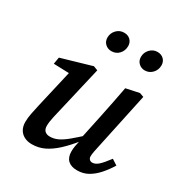

<svg xmlns="http://www.w3.org/2000/svg" viewBox="-174 -866 956 1008"><g transform="rotate(30 304.0 -362.0)"><path d="M161 13Q134 13 114 2.5Q94 -8 83.5 -27Q73 -46 73 -72Q73 -96 79 -126Q85 -156 91 -182L150 -438L172 -407L50 -411L57 -452L239 -505L265 -495L196 -199Q192 -182 188.5 -166.5Q185 -151 183 -137Q181 -123 181 -111Q181 -90 192 -79.5Q203 -69 223 -69Q247 -69 270.5 -80Q294 -91 323.5 -115.5Q353 -140 393 -177L398 -130H376Q340 -85 305.5 -53Q271 -21 236 -4Q201 13 161 13ZM435 13Q399 13 379.5 -5Q360 -23 360 -59Q360 -75 363 -92Q366 -109 371 -130H366L402 -300Q412 -347 421 -393.5Q430 -440 439 -487L519 -504L544 -495L472 -157Q467 -136 463.5 -117Q460 -98 460 -87Q460 -76 466.5 -69Q473 -62 484 -62Q502 -62 520.5 -78.5Q539 -95 568 -134L602 -112Q581 -78 556 -49.5Q531 -21 501.5 -4Q472 13 435 13ZM278 -619Q256 -619 240.5 -633.5Q225 -648 225 -671Q225 -698 243.5 -717.5Q262 -737 289 -737Q313 -737 327.5 -722.5Q342 -708 342 -686Q342 -658 324 -638.5Q306 -619 278 -619ZM480 -619Q459 -619 443.5 -633.5Q428 -648 428 -671Q428 -698 446.5 -717.5Q465 -737 491 -737Q515 -737 529.5 -722.5Q544 -708 544 -686Q544 -658 525.5 -638.5Q507 -619 480 -619Z"/></g></svg>

Font: Source Serif 4 Medium
Style: Italic
Weight: 500
Italic angle: -12°
Designer: Frank Grießhammer
Foundry: Adobe Systems Incorporated
Version: Version 4.004;hotconv 1.0.116;makeotfexe 2.5.65601